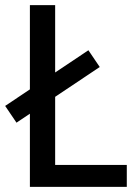

<svg xmlns="http://www.w3.org/2000/svg" viewBox="-26 -725 540 745"><path d="M90 0V-705H188V-85H466V0ZM38 -249 -6 -314 317 -530 361 -465Z"/></svg>

Font: Nunito Sans 10pt Condensed SemiBold
Style: Regular
Weight: 600
Width: 3
Designer: Vernon Adams
Foundry: Vernon Adams
Version: Version 3.101;gftools[0.9.27]